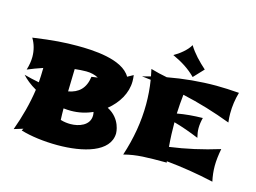

<svg xmlns="http://www.w3.org/2000/svg" viewBox="-113 -1003 1706 1278"><g transform="rotate(15 740.5 -364.0)"><path d="M727 -102C727 -105 727 -203 629 -253C697 -308 743 -384 743 -466C743 -479 742 -494 740 -508L700 -486C640 -591 435 -599 327 -599C243 -599 162 -594 23 -574C45 -538 57 -495 57 -450C57 -422 52 -392 42 -359C75 -373 110 -386 146 -398V-390C146 -359 144 -329 142 -298C106 -305 71 -313 38 -322C60 -297 94 -269 136 -245C122 -147 96 -50 61 46C82 39 103 33 123 27L115 41C184 62 277 74 369 74C546 74 724 28 727 -102ZM397 -170C448 -170 499 -181 545 -202C547 -193 548 -185 548 -178C548 -108 473 -84 417 -84C397 -84 374 -86 348 -94C347 -120 346 -146 346 -173C363 -171 380 -170 397 -170ZM429 -450C461 -450 489 -443 513 -430L471 -424C460 -342 416 -303 346 -290C347 -341 348 -393 350 -445C377 -448 403 -450 429 -450Z M1103 -2 1101 -11C1211 0 1319 17 1429 42C1421 6 1417 -29 1417 -64C1417 -100 1422 -141 1430 -183C1314 -147 1201 -122 1090 -107C1085 -164 1083 -222 1083 -275C1141 -259 1199 -238 1257 -214C1251 -238 1248 -259 1248 -278C1248 -303 1252 -327 1258 -351C1196 -350 1138 -345 1083 -335C1085 -379 1088 -423 1093 -467C1207 -442 1319 -408 1430 -366C1427 -390 1426 -411 1426 -427C1426 -478 1433 -527 1447 -575C1389 -579 1340 -582 1290 -582C1177 -582 1065 -571 956 -551C918 -558 881 -567 843 -578L853 -529L795 -514H797C817 -512 837 -510 857 -507C866 -451 870 -396 870 -342C870 -222 849 -101 809 21C896 -2 969 -2 1103 -2ZM1187 -666C1140 -708 1098 -751 1067 -802C1047 -764 995 -724 960 -705C1027 -674 1076 -643 1122 -597Z"/></g></svg>

Font: Shojumaru
Style: Regular
Weight: 400
Designer: Astigmatic (AOETI)
Foundry: Astigmatic (AOETI)
Version: Version 1.000